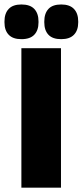

<svg xmlns="http://www.w3.org/2000/svg" viewBox="-46 -860 378 880"><path d="M233.5 0H52V-639H233.5ZM52 -680.5Q13 -680.5 -6.2 -700.8Q-25.5 -721 -25.5 -757.5V-761.5Q-25.5 -798.5 -6.2 -819Q13 -839.5 52 -839.5Q92 -839.5 111.2 -819Q130.5 -798.5 130.5 -761.5V-757.5Q130.5 -721 111.2 -700.8Q92 -680.5 52 -680.5ZM234.5 -680.5Q195 -680.5 176 -700.8Q157 -721 157 -757.5V-761.5Q157 -798.5 176 -819Q195 -839.5 234.5 -839.5Q273.5 -839.5 293 -819Q312.5 -798.5 312.5 -761.5V-757.5Q312.5 -721 293 -700.8Q273.5 -680.5 234.5 -680.5Z"/></svg>

Font: Anek Telugu Medium ExtraBold
Style: Regular
Weight: 800
Version: Version 1.003